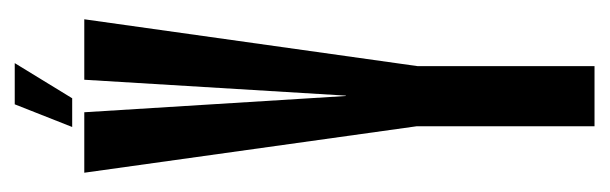

<svg xmlns="http://www.w3.org/2000/svg" viewBox="-296 -510 807 254"><g transform="rotate(-90 107.0 -383.5)"><path d="M66.5 0H146V-234L208 -675H128L107 -329H106.5L85 -675H5L66.5 -235ZM65.5 -691H103.5L150 -767H95.5Z"/></g></svg>

Font: Anybody UltraCondensed
Style: Regular
Weight: 400
Width: 1
Version: Version 1.113;gftools[0.9.25]